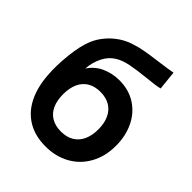

<svg xmlns="http://www.w3.org/2000/svg" viewBox="-206 -865 1010 1010"><g transform="rotate(45 299.0 -359.5)"><path d="M294.8 15.8Q218.3 15 164 -18.1Q109.6 -51.2 79 -112Q48.3 -172.8 42.1 -257.2Q36.7 -324.5 45.7 -407Q54.7 -489.5 76.1 -539.5Q90.5 -573.5 115.4 -603.1Q140.2 -632.7 170.8 -654Q200.1 -674.8 236.4 -687.3Q272.7 -699.8 308.5 -706.2Q344.4 -712.7 401 -720Q468.8 -728.8 500.1 -735L511.1 -628.3Q493.8 -623.8 472.3 -621Q450.8 -618.2 418.5 -615Q351.5 -608.1 307.9 -599.4Q264.2 -590.8 234.1 -571.7Q199.5 -550.3 179.7 -510Q159.9 -469.7 156.4 -422Q185.3 -465.4 230.7 -485.5Q276 -505.7 327.8 -505.7Q397.8 -505.7 450.1 -472Q502.4 -438.4 530.4 -380Q558.4 -321.5 558.4 -249.3Q558.4 -170.4 525.1 -110Q491.8 -49.6 431.9 -16.5Q372 16.7 294.8 15.8ZM300.6 -97Q343.1 -97 372.5 -115.2Q401.9 -133.3 416.8 -166.3Q431.8 -199.3 431.8 -244.5Q431.8 -290.2 416.3 -323.5Q400.8 -356.7 371.3 -374.3Q341.8 -392 300.4 -392Q258.2 -392 228.8 -374.3Q199.5 -356.7 184.5 -323.5Q169.6 -290.2 169.6 -244.5Q169.6 -197.5 184.7 -164.5Q199.8 -131.5 229.2 -114.2Q258.6 -97 300.6 -97Z"/></g></svg>

Font: Manrope
Style: Regular
Weight: 400
Designer: Mikhail Sharanda
Foundry: Mikhail Sharanda
Version: Version 4.503